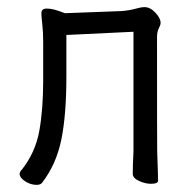

<svg xmlns="http://www.w3.org/2000/svg" viewBox="-20 -506 540 538"><path d="M82 12Q66 12 50.5 2Q35 -8 35 -19Q35 -22 39 -29H40Q79 -78 90 -138.5Q101 -199 101 -281V-387Q101 -417 98.5 -438Q96 -459 96 -469Q96 -482 111 -482Q121 -482 132.5 -479Q144 -476 162 -469L321 -475Q344 -477 359.5 -481.5Q375 -486 385 -486Q401 -486 415.5 -470.5Q430 -455 430 -442Q430 -436 425 -426.5Q420 -417 420 -402Q420 -101 420.5 -80.5Q421 -60 422 -36Q423 -12 423 0Q423 9 403 9Q387 9 369.5 1Q352 -7 352 -19Q352 -43 354 -81V-417L166 -408V-291Q166 -185 152 -115.5Q138 -46 98 6Q94 12 82 12Z"/></svg>

Font: LXGW WenKai Mono Lite
Style: Regular
Weight: 400
Monospace: yes
Designer: LXGW / Fontworks Inc.
Foundry: LXGW / Fontworks Inc.
Version: Version 1.520; June 14, 2025